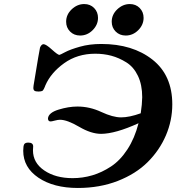

<svg xmlns="http://www.w3.org/2000/svg" viewBox="-20 -913 870 944"><path d="M94.2 -171.9Q94.2 -195.8 99.1 -203.9Q104 -211.9 119.1 -211.9Q143.1 -211.9 143.1 -192.9Q143.1 -189.9 142.6 -184.1Q142.1 -178.2 142.1 -173.8Q142.1 -112.8 197.5 -75Q252.9 -37.1 336.9 -37.1Q386.7 -37.1 433.8 -51Q481 -64.9 525.9 -94.5Q570.8 -124 606.4 -178.5Q642.1 -232.9 661.1 -307.1Q547.4 -255.4 477.1 -254.9Q428.2 -254.9 369.1 -289.6Q310.1 -324.2 274.9 -324.2Q265.1 -324.2 249.5 -320.1Q233.9 -315.9 229 -315.9Q215.8 -315.9 215.8 -331.1Q218.8 -358.9 267.8 -374Q316.9 -389.2 360.8 -389.2Q420.9 -389.2 478 -362.5Q535.2 -335.9 575.2 -335.9Q616.2 -335.9 671.9 -356Q678.7 -399.9 679.2 -435.1Q679.2 -496.1 658.2 -540Q637.2 -584 601.1 -606.4Q564.9 -628.9 527.6 -638.9Q490.2 -648.9 448.2 -648.9Q360.4 -648.9 295.2 -602.1Q230 -555.2 203.1 -493.2Q202.1 -490.2 199.5 -484.1Q196.8 -478 195.8 -476.1Q194.8 -474.1 192.4 -470.5Q189.9 -466.8 187.5 -465.8Q185.1 -464.8 180.4 -463.9Q175.8 -462.9 169.9 -462.9Q154.8 -462.9 149.4 -467Q144 -471.2 144 -481Q144 -487.8 145 -492.2Q174.8 -674.3 176.8 -679.2Q183.6 -695.3 193.8 -695.8Q206.1 -695.8 235.1 -669.4Q264.2 -643.1 272 -643.1Q274.9 -643.1 300 -656.5Q325.2 -669.9 372.6 -683.3Q419.9 -696.8 478 -696.8Q631.8 -696.8 729.5 -619.9Q827.1 -543 827.1 -399.9Q827.1 -320.8 795.7 -247.3Q764.2 -173.8 706.1 -116Q647.9 -58.1 559.1 -23.4Q470.2 11.2 362.8 11.2Q243.7 11.2 168.9 -39.3Q94.2 -89.8 94.2 -171.9ZM305.2 -806.2Q305.2 -841.3 332.5 -867.2Q359.9 -893.1 394 -893.1Q423.8 -893.1 442.9 -873.5Q461.9 -854 461.9 -825.2Q461.9 -791 435.5 -764.6Q409.2 -738.3 374 -738.3Q344.2 -738.3 324.7 -757.8Q305.2 -777.3 305.2 -806.2ZM529.3 -806.2Q529.3 -841.3 556.6 -867.2Q584 -893.1 618.2 -893.1Q647.9 -893.1 667 -873.5Q686 -854 686 -825.2Q686 -791 659.7 -764.6Q633.3 -738.3 598.1 -738.3Q568.4 -738.3 548.8 -757.8Q529.3 -777.3 529.3 -806.2Z"/></svg>

Font: CMU Serif Extra
Style: BoldSlanted
Weight: 700
Italic angle: -9.46001°
Version: Version 0.7.0